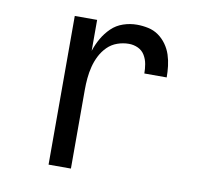

<svg xmlns="http://www.w3.org/2000/svg" viewBox="-67 -631 734 702"><g transform="rotate(10 300.0 -280.0)"><path d="M157 0V-552H240V-437Q248 -462 261 -484.5Q274 -507 292.5 -525Q311 -543 336 -551.5Q361 -560 387 -560Q408 -560 429 -555.5Q450 -551 467 -539Q484 -527 496.5 -509.5Q509 -492 515.5 -472Q522 -452 524.5 -431Q527 -410 527 -389H444Q444 -406 441 -423.5Q438 -441 429 -456Q420 -471 404 -478.5Q388 -486 370 -486Q348 -486 327 -478.5Q306 -471 290.5 -455.5Q275 -440 265 -420.5Q255 -401 249.5 -379.5Q244 -358 242 -336Q240 -314 240 -293V0Z"/></g></svg>

Font: Monocode
Style: Regular
Weight: 400
Designer: Belleve Invis
Foundry: Belleve Invis
Version: Version 16.1.0; ttfautohint (v1.8.4)